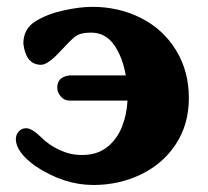

<svg xmlns="http://www.w3.org/2000/svg" viewBox="-20 -525 596 550"><path d="M340.3 -309.1Q331.5 -360.4 307.1 -396Q282.2 -431.6 240.7 -431.6Q208.5 -431.6 193.4 -418.9Q178.7 -406.2 147.5 -372.6Q115.7 -339.4 97.7 -339.4Q54.2 -339.4 46.9 -399.9Q46.9 -443.4 83 -464.8Q115.7 -484.9 162.1 -495.1Q208 -505.4 244.6 -505.4Q320.8 -505.4 384.3 -473.1Q447.8 -440.9 484.4 -380.9Q521 -321.3 521 -244.1Q521 -168.9 483.9 -112.3Q446.8 -55.7 383.8 -25.4Q321.3 4.9 247.6 4.9Q163.1 4.9 82 -48.8Q25.4 -89.4 25.4 -126.5Q25.4 -139.2 33.7 -148.4Q42 -157.7 54.7 -157.7Q71.3 -157.7 96.7 -132.8Q120.1 -109.4 150.9 -95.2Q181.6 -81.1 212.4 -81.1H216.3Q257.8 -81.1 286.1 -103Q314.5 -125 329.1 -161.1Q343.3 -196.8 345.2 -236.8H179.7Q164.1 -236.8 154.3 -248.5Q144 -259.8 144 -274.4Q144 -304.7 179.7 -309.1Z"/></svg>

Font: inglobal
Style: Bold
Weight: 700
Designer: Andrey Kochetov, Denis Davydov, Evgeny Yurtaev
Foundry: inglobal.ru
Version: Version 1.00 September 25, 2014, initial release